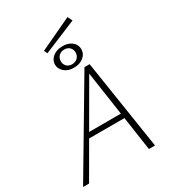

<svg xmlns="http://www.w3.org/2000/svg" viewBox="-233 -1107 1093 1225"><g transform="rotate(-30 314.0 -494.5)"><path d="M494 0 401 -632H419L53 0H9L399 -658H437L539 0ZM173 -249 192 -285H469L480 -249ZM239 -853 227 -877 465 -989 482 -954ZM340 -688Q296 -688 269.5 -712Q243 -736 244 -768Q246 -801 273.5 -822.5Q301 -844 344 -844Q374 -844 395.5 -833.5Q417 -823 428.5 -805Q440 -787 439 -764Q438 -732 410.5 -710Q383 -688 340 -688ZM341 -713Q365 -713 380.5 -728Q396 -743 397 -765Q398 -788 383.5 -804Q369 -820 343 -820Q319 -820 303.5 -805.5Q288 -791 287 -768Q286 -745 300.5 -729Q315 -713 341 -713Z"/></g></svg>

Font: Ysabeau Infant ExtraLight
Style: Italic
Weight: 250
Italic angle: -12°
Designer: Christian Thalmann (Catharsis Fonts)
Version: Version 2.001;gftools[0.9.30]; featfreeze: ss01,ss02,lnum